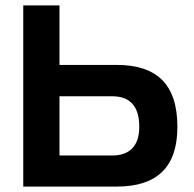

<svg xmlns="http://www.w3.org/2000/svg" viewBox="-20 -690 718 710"><path d="M66 0H411C562 0 636 -73 636 -221C636 -376 562 -450 411 -450H200V-670H66ZM200 -115V-334H395C460 -334 495 -298 495 -221C495 -151 460 -115 395 -115Z"/></svg>

Font: LT Wave Alt Bold
Style: Regular
Weight: 700
Designer: Daniel Lyons
Version: Version 2.5 (Glyphs App)